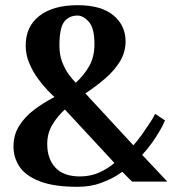

<svg xmlns="http://www.w3.org/2000/svg" viewBox="-20 -700 676 740"><path d="M279 20Q187 20 132.5 -1.5Q78 -23 55 -58Q32 -93 32 -135Q32 -180 53.5 -214.5Q75 -249 111 -276.5Q147 -304 190 -326Q183 -332 165 -350.5Q147 -369 127 -396Q107 -423 93 -456Q79 -489 79 -524Q79 -598 132 -639Q185 -680 279 -680Q370 -680 417 -641Q464 -602 464 -540Q464 -499 442.5 -463.5Q421 -428 385.5 -397.5Q350 -367 309 -340L494 -140Q512 -160 527.5 -182Q543 -204 554 -221Q561 -231 567 -241Q573 -251 578 -261L616 -236Q607 -214 594 -193Q583 -174 566.5 -150.5Q550 -127 528 -103L625 0H489L451 -38Q452 -38 429.5 -23.5Q407 -9 368 5.5Q329 20 279 20ZM272 -381Q304 -410 324 -445.5Q344 -481 344 -530Q344 -592 322.5 -616Q301 -640 279 -640Q245 -640 227 -615.5Q209 -591 209 -524Q209 -488 220 -460Q231 -432 245.5 -412.5Q260 -393 272 -381ZM288 -20Q331 -20 365.5 -36.5Q400 -53 421 -72L230 -278Q203 -254 182.5 -220.5Q162 -187 162 -145Q162 -88 193.5 -54Q225 -20 288 -20Z"/></svg>

Font: El Messiri
Style: Bold
Weight: 700
Designer: Mohamed Gaber
Foundry: Kief Type Foundry
Version: Version 2.020; ttfautohint (v1.8.3)